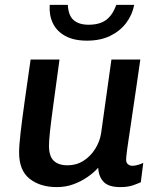

<svg xmlns="http://www.w3.org/2000/svg" viewBox="-20 -754 655 784"><path d="M212 10Q144 10 101 -24Q58 -58 58 -131Q58 -160 64 -212Q70 -264 80.5 -339Q91 -414 105 -511H223Q207 -394 197.5 -324Q188 -254 184 -216.5Q180 -179 180 -159Q180 -116 199.5 -97.5Q219 -79 256 -79Q292 -79 321 -97.5Q350 -116 369 -146.5Q388 -177 393 -211L435 -511H553Q544 -448 536.5 -397Q529 -346 523 -305.5Q517 -265 512.5 -234Q508 -203 504.5 -180.5Q501 -158 499 -142.5Q497 -127 496 -117Q495 -107 495 -102Q495 -89 503 -83Q511 -77 520 -77Q531 -77 544.5 -81Q558 -85 565 -89L555 -10Q547 -6 525 2Q503 10 471 10Q424 10 403.5 -11Q383 -32 381 -69Q363 -49 337 -31Q311 -13 279.5 -1.5Q248 10 212 10ZM335 -588Q281 -588 246 -607.5Q211 -627 195.5 -660Q180 -693 183 -734H257Q259 -691 280.5 -672Q302 -653 342 -653Q386 -653 412.5 -672Q439 -691 455 -734H528Q520 -693 495 -660Q470 -627 430 -607.5Q390 -588 335 -588Z"/></svg>

Font: Chivo Medium
Style: Italic
Weight: 500
Italic angle: -8.05°
Designer: Hector Gatti
Foundry: Omnibus-Type
Version: Version 2.002